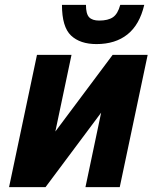

<svg xmlns="http://www.w3.org/2000/svg" viewBox="-20 -764 640 784"><path d="M17 0 131 -540H272L206 -227L440 -540H583L469 0H329L393 -304L166 0ZM374 -584Q307 -584 270 -619Q233 -654 233 -744H331Q331 -707 344 -693.5Q357 -680 385 -680Q421 -680 441 -693.5Q461 -707 471 -744H569Q550 -663 500.5 -623.5Q451 -584 374 -584Z"/></svg>

Font: Geist Mono Black
Style: Italic
Weight: 900
Italic angle: -12°
Monospace: yes
Designer: Basement.studio, Andrés Briganti, Mateo Zaragoza
Foundry: Basement.studio, Vercel, Andrés Briganti, Guido Ferreyra, Mateo Zaragoza
Version: Version 1.500; ttfautohint (v1.8.4.7-5d5b)